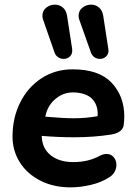

<svg xmlns="http://www.w3.org/2000/svg" viewBox="-20 -798 588 828"><path d="M34 -209Q34 -290 67 -356Q100 -422 159 -460.5Q218 -499 293 -499Q407 -499 461.5 -441Q516 -383 516 -295Q516 -284 514 -262Q511 -227 461 -218Q385 -206 299 -206Q231 -206 160 -212Q161 -159 198 -129Q235 -99 296 -99Q361 -99 410 -126Q425 -134 440 -134Q459 -134 470.5 -120Q482 -106 482 -87Q482 -71 474 -56.5Q466 -42 449 -32Q416 -11 371 -0.5Q326 10 284 10Q211 10 154 -19Q97 -48 65.5 -98Q34 -148 34 -209ZM199 -293Q224 -291 249 -289.5Q274 -288 299 -288Q352 -288 401 -297Q404 -340 381 -367.5Q358 -395 307 -399Q259 -403 223 -374.5Q187 -346 177 -302L175 -295ZM319 -730Q319 -752 335.5 -765Q352 -778 373 -778Q392 -778 406.5 -766Q421 -754 425 -731L447 -588L448 -580Q448 -564 437 -554Q426 -544 411 -544Q398 -544 387.5 -551Q377 -558 372 -572L323 -710Q319 -719 319 -730ZM163 -730Q163 -752 179.5 -765Q196 -778 217 -778Q236 -778 250.5 -766Q265 -754 269 -731L291 -588Q294 -567 282.5 -555.5Q271 -544 254 -544Q242 -544 231 -551Q220 -558 215 -572L167 -710Q163 -719 163 -730Z"/></svg>

Font: SN Pro Bold
Style: Bold Italic
Weight: 700
Italic angle: -9°
Designer: Tobias Whetton
Foundry: Supernotes
Version: Version 1.003